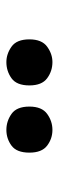

<svg xmlns="http://www.w3.org/2000/svg" viewBox="194 -996 188 617"><g transform="rotate(-90 288.5 -688.0)"><path d="M397 -614Q368 -614 345 -631Q322 -648 322 -688Q322 -729 345 -745.5Q368 -762 397 -762Q423 -762 446.5 -745.5Q470 -729 470 -688Q470 -648 446.5 -631Q423 -614 397 -614ZM179 -614Q151 -614 128.5 -631Q106 -648 106 -688Q106 -729 128.5 -745.5Q151 -762 179 -762Q207 -762 230.5 -745.5Q254 -729 254 -688Q254 -648 230.5 -631Q207 -614 179 -614Z"/></g></svg>

Font: Noto Serif Tamil Black
Style: Italic
Weight: 900
Italic angle: -12°
Designer: Indian Type Foundry, Tom Grace, and the Monotype Design Team
Foundry: Monotype Imaging Inc.
Version: Version 2.003; ttfautohint (v1.8.4.7-5d5b)